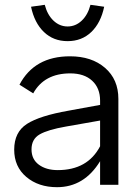

<svg xmlns="http://www.w3.org/2000/svg" viewBox="-20 -768 568 798"><path d="M396 -350Q396 -402 363 -432.5Q330 -463 272 -463Q164 -463 118 -380L61 -416Q123 -534 271 -534Q361 -534 416.5 -486Q472 -438 472 -357V0H396V-98Q330 10 217 10Q140 10 89.5 -32.5Q39 -75 39 -146Q39 -219 92 -253Q145 -287 265 -308L396 -332ZM109 -740 166 -748Q177 -706 202.5 -682Q228 -658 261 -658Q294 -658 319.5 -682Q345 -706 356 -748L413 -740Q399 -673 359.5 -635Q320 -597 261 -597Q202 -597 162.5 -635Q123 -673 109 -740ZM111 -147Q111 -106 141.5 -83.5Q172 -61 220 -61Q344 -61 396 -160V-267L254 -242Q179 -229 145 -209.5Q111 -190 111 -147Z"/></svg>

Font: Easer Grotesk Light
Style: Regular
Weight: 300
Designer: Boardeaser, Bonnie Shaver-Troup, Thomas Jockin
Foundry: Lexend
Version: Version 1.008;Glyphs 3.1.2 (3151)